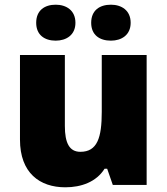

<svg xmlns="http://www.w3.org/2000/svg" viewBox="-20 -787 710 817"><path d="M134 -690C134 -638 170 -614 217 -614C262 -614 301 -638 301 -690C301 -743 262 -767 217 -767C170 -767 134 -743 134 -690ZM368 -690C368 -638 404 -614 452 -614C497 -614 536 -638 536 -690C536 -743 497 -767 452 -767C404 -767 368 -743 368 -690ZM604 -553H413V-311C413 -201 394 -141 322 -141C275 -141 256 -179 256 -251V-553H65V-193C65 -51 149 10 258 10C326 10 390 -13 425 -69H436L460 0H604Z"/></svg>

Font: Noto Sans Bengali Black
Style: Regular
Weight: 900
Designer: Jelle Bosma - Monotype Design Team
Foundry: Monotype Imaging Inc.
Version: Version 2.003